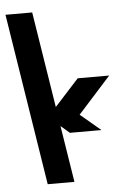

<svg xmlns="http://www.w3.org/2000/svg" viewBox="-92 -727 531 766"><g transform="rotate(-5 173.5 -344.0)"><path d="M139 -226.5 174 -196.5H300.5L219 -265L350 -410.5H224L127 -304L66 -688H-41L68 0H175Z"/></g></svg>

Font: Font.Observer
Style: Regular
Weight: 500
Italic angle: 9°
Version: Version 1.001;FEAKit 1.0